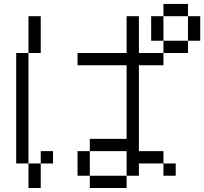

<svg xmlns="http://www.w3.org/2000/svg" viewBox="-20 -895 1040 978"><path d="M875 0V-62.5H812.5V0ZM250 -62.5V-125H187.5V-62.5H125Q125 -62.5 125 62.5H187.5Q187.5 62.5 187.5 -62.5ZM437.5 0V62.5H625V0ZM437.5 0Q437.5 0 437.5 -125H375Q375 -125 375 0ZM625 0H687.5V-62.5H812.5V-125H687.5V-562.5H812.5V-625H687.5V-812.5H625V-625H375V-562.5H625Q625 -562.5 625 -187.5H437.5V-125H625Q625 -125 625 0ZM125 -62.5V-625H62.5V-62.5ZM125 -625H187.5V-812.5H125ZM812.5 -625H937.5V-687.5H812.5ZM812.5 -687.5Q812.5 -687.5 812.5 -812.5H750Q750 -812.5 750 -687.5ZM937.5 -687.5H1000Q1000 -687.5 1000 -812.5H937.5Q937.5 -812.5 937.5 -687.5ZM812.5 -812.5H937.5V-875H812.5Z"/></svg>

Font: CalcUnifontExMono
Style: Regular
Weight: 500
Version: Version 15.0.06